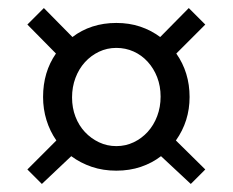

<svg xmlns="http://www.w3.org/2000/svg" viewBox="-20 -578 578 477"><path d="M160 -486Q182 -503 209.5 -512Q237 -521 269 -521Q301 -521 328 -512Q355 -503 378 -486L449 -558L490 -517L418 -445Q451 -398 451 -337Q451 -277 417 -229L490 -157L454 -121L380 -190Q358 -173 330 -163.5Q302 -154 269 -154Q236 -154 208 -163.5Q180 -173 157 -190L84 -121L48 -157L120 -229Q104 -252 95.5 -279.5Q87 -307 87 -337Q87 -399 119 -445L48 -517L89 -558ZM159 -336Q159 -310 167.5 -288Q176 -266 191 -250Q206 -234 226 -224.5Q246 -215 269 -215Q292 -215 312 -224.5Q332 -234 347 -250.5Q362 -267 370.5 -289.5Q379 -312 379 -338Q379 -364 370.5 -386Q362 -408 347 -424.5Q332 -441 312 -450Q292 -459 269 -459Q246 -459 226 -449.5Q206 -440 191 -423.5Q176 -407 167.5 -384.5Q159 -362 159 -336Z"/></svg>

Font: PTCRaleway Medium
Style: Regular
Weight: 500
Designer: Matt McInerney, Pablo Impallari, Rodrigo Fuenzalida
Foundry: Matt McInerney, Pablo Impallari, Rodrigo Fuenzalida
Version: Version 3.000g; ttfautohint (v1.5) -l 8 -r 28 -G 28 -x 14 -D